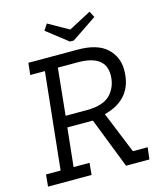

<svg xmlns="http://www.w3.org/2000/svg" viewBox="-121 -913 840 1001"><g transform="rotate(-15 299.0 -412.5)"><path d="M319 -701 205 -790 227 -823 337 -761 458 -825 475 -792 340 -701ZM19 -64H98L153 -586H74L81 -650H346Q453 -650 503.5 -603Q554 -556 554 -485Q554 -329 397 -288L488 -64H568L560 0H434L328 -272H190L168 -64H254L248 0H13ZM312 -333Q402 -333 440.5 -375Q479 -417 479 -479Q479 -586 330 -586H223L197 -333Z"/></g></svg>

Font: Zilla Slab Regular
Style: Italic
Weight: 400
Italic angle: -6°
Designer: Typotheque.com
Foundry: Typotheque type foundry
Version: Version 1.1; 2017; ttfautohint (v1.6)